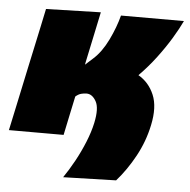

<svg xmlns="http://www.w3.org/2000/svg" viewBox="-68 -557 768 778"><g transform="rotate(5 316.0 -168.5)"><path d="M217 171Q239 139 260.5 99.8Q282 60.5 298.8 19.2Q315.5 -22 323.5 -59Q336.5 -120 321 -147.5Q305.5 -175 282.5 -175Q271.5 -175 260.2 -172Q249 -169 237.5 -159Q228.5 -116.5 220.5 -78.8Q212.5 -41 204 0H-18.5Q-7.5 -51 3 -100.5Q13.5 -150 27 -213.5L37.5 -263Q49 -316 57.5 -356Q66 -396 73.5 -430.8Q81 -465.5 88.5 -502L311 -508Q300 -456.5 289.5 -406Q279 -355.5 267.5 -302L265.5 -291L297 -319.5Q330.5 -349.5 355.8 -401.5Q381 -453.5 393.5 -502H649.5Q635 -471 610.8 -430.8Q586.5 -390.5 554.5 -348Q522.5 -305.5 485 -267.5Q528.5 -242.5 549 -193.8Q569.5 -145 553.5 -70Q539.5 -3 506.5 57.5Q473.5 118 432 165Z"/></g></svg>

Font: Commissioner Black
Style: Italic
Weight: 900
Italic angle: -12°
Designer: Kostas Bartsokas
Foundry: Kostas Bartsokas
Version: Version 1.000; ttfautohint (v1.8.3)